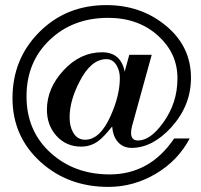

<svg xmlns="http://www.w3.org/2000/svg" viewBox="-20 -714 787 753"><path d="M724 -171Q678 -84 591 -32.5Q504 19 405 19Q248 19 140 -78Q29 -178 29 -329Q29 -483 134.5 -588.5Q240 -694 397 -694Q530 -694 626 -617Q729 -535 729 -409Q729 -300 652 -215Q578 -134 496 -134Q461 -134 440 -160Q422 -183 420 -218Q387 -177 367 -162Q337 -139 298 -139Q240 -139 202 -180.5Q164 -222 164 -284Q164 -368 229.5 -438.5Q295 -509 380 -509Q454 -509 469 -433L487 -499H575L498 -220Q494 -205 494 -193Q494 -163 521 -163Q570 -163 620 -233Q676 -310 676 -407Q676 -504 602 -572Q524 -644 404 -644Q266 -644 175 -557.5Q84 -471 84 -336Q84 -201 177.5 -115.5Q271 -30 410 -30Q568 -30 663 -171ZM450 -408Q450 -435 438 -456Q424 -482 397 -482Q337 -482 292 -394Q253 -319 253 -254Q253 -219 266 -196Q282 -166 314 -166Q373 -166 415 -262Q450 -341 450 -408Z"/></svg>

Font: New Athena Unicode
Style: Regular
Weight: 400
Designer: J. Rusten 1997; rev. by R. Hancock 2001, 2002, rev. by D. Mastronarde 2002-2021
Foundry: GreekKeys New Athena Unicode
Version: Version 5.008